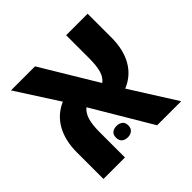

<svg xmlns="http://www.w3.org/2000/svg" viewBox="-154 -752 903 903"><g transform="rotate(-45 297.5 -301.0)"><path d="M46 0V-176Q46 -255 77 -310.5Q108 -366 168 -392L33 -602H193L361 -323Q383 -339 391.5 -370Q400 -401 400 -449V-602H543V-444Q543 -364 511.5 -308.5Q480 -253 419 -228L563 0H403L228 -295Q207 -278 198 -247.5Q189 -217 189 -170V0ZM225 -96Q225 -115 236.5 -124Q248 -133 266 -133Q283 -133 295 -124Q307 -115 307 -96Q307 -76 295 -66.5Q283 -57 266 -57Q248 -57 236.5 -66.5Q225 -76 225 -96Z"/></g></svg>

Font: Noto Sans Hebrew SemiCondensed
Style: Bold
Weight: 700
Width: 4
Designer: Monotype Design Team
Foundry: Monotype Imaging Inc.
Version: Version 2.004; ttfautohint (v1.8.4.7-5d5b)